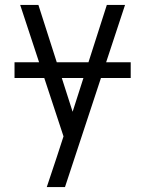

<svg xmlns="http://www.w3.org/2000/svg" viewBox="-20 -550 590 780"><path d="M170 210Q180 179 190.5 148.5Q201 118 211 87L238 4L62 -530H136L275 -96L414 -530H488L244 210ZM511 -233H39V-297H511Z"/></svg>

Font: Lode Term
Style: Regular
Weight: 400
Monospace: yes
Designer: Belleve Invis
Foundry: Belleve Invis
Version: Version 29.2.0